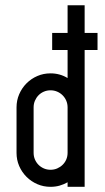

<svg xmlns="http://www.w3.org/2000/svg" viewBox="-20 -722 406 742"><path d="M181.6 -594.7H241.2V-701.7H307.1V-594.7H356.9V-528.8H307.1V0H241.2V-17.6Q226.6 -9.3 210.2 -4.6Q193.8 0 175.3 0Q147.9 0 124.3 -10.3Q100.6 -20.5 82.5 -38.6Q64.5 -56.6 54.2 -80.3Q43.9 -104 43.9 -131.3V-307.1Q43.9 -334 54.2 -357.9Q64.5 -381.8 82.5 -399.9Q100.6 -418 124.3 -428.2Q147.9 -438.5 175.3 -438.5Q211.4 -438.5 241.2 -420.4V-528.8H181.6ZM109.9 -131.3Q109.9 -117.7 115 -105.7Q120.1 -93.8 128.9 -85Q137.7 -76.2 149.7 -71Q161.6 -65.9 175.3 -65.9Q189 -65.9 200.9 -71Q212.9 -76.2 221.9 -85Q231 -93.8 236.1 -105.7Q241.2 -117.7 241.2 -131.3V-307.1Q241.2 -320.8 236.1 -332.8Q231 -344.7 221.9 -353.8Q212.9 -362.8 200.9 -367.9Q189 -373 175.3 -373Q161.6 -373 149.7 -367.9Q137.7 -362.8 128.9 -353.8Q120.1 -344.7 115 -332.8Q109.9 -320.8 109.9 -307.1Z"/></svg>

Font: Aeronef
Style: Regular
Weight: 400
Designer: Peter Wiegel - CAT-Fonts Germany
Foundry: CAT-Fonts, Peter Wiegel
Version: Version 0.002